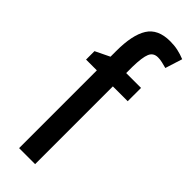

<svg xmlns="http://www.w3.org/2000/svg" viewBox="-256 -785 805 805"><g transform="rotate(45 146.5 -382.5)"><path d="M256 -461H168V0H73V-461H9V-511L73 -542V-576Q73 -671 102.5 -718Q132 -765 204 -765Q229 -765 250 -760.5Q271 -756 293 -747L269 -671Q254 -675 241.5 -678Q229 -681 216 -681Q189 -681 179 -657.5Q169 -634 168 -577V-540H256Z"/></g></svg>

Font: Noto Sans Gujarati UI ExtraCondensed Medium
Style: Regular
Weight: 500
Width: 2
Designer: Jelle Bosma - Monotype Design Team, Universal Thirst
Foundry: Monotype Imaging Inc.
Version: Version 2.106; ttfautohint (v1.8.4.7-5d5b)